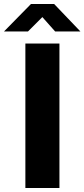

<svg xmlns="http://www.w3.org/2000/svg" viewBox="-53 -941 422 961"><path d="M74 -723H244.5V0H74ZM223 -783.5 159 -855.5 87 -783.5H-33L102 -921H218L349.5 -783.5Z"/></svg>

Font: Public Sans Thin ExtraBold
Style: Regular
Weight: 800
Version: Version 1.007